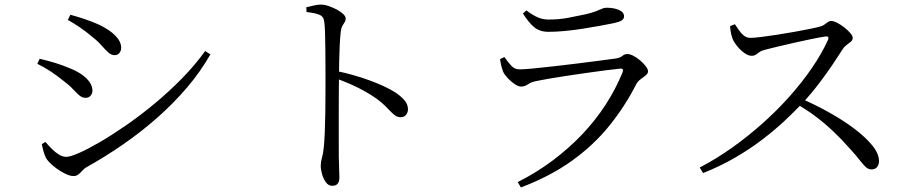

<svg xmlns="http://www.w3.org/2000/svg" viewBox="-20 -778 4010 844"><path d="M278.1 -690.3 289.2 -713.2Q317 -705.8 350 -694.8Q383.1 -683.9 415.3 -669.5Q449.5 -652.7 470.7 -635.8Q491.8 -618.9 502.3 -602.2Q512.7 -585.5 512.7 -567.9Q512.7 -554.9 505.1 -545.2Q497.5 -535.5 483.5 -535.5Q469.5 -535.5 456.5 -547Q443.4 -558.5 426.7 -577.8Q410 -597.1 383 -618.1Q357.5 -640 328.4 -659.6Q299.4 -679.1 278.1 -690.3ZM881.9 -553.7 904.8 -538.9Q861.9 -463.5 802.7 -393.9Q743.5 -324.3 671.9 -261.1Q600.2 -197.8 520.7 -142.9Q441.2 -88 358.6 -42Q349.1 -36.3 341.1 -27Q333.1 -17.8 324.4 -10.9Q315.6 -4.1 302.1 -4.1Q286.8 -4.1 263.4 -16.1Q239.9 -28.1 218.6 -45.1Q197.4 -62.1 185.9 -77.8Q177.4 -90.5 171.4 -112.3Q165.4 -134 163.8 -144.8L179.8 -154Q193.5 -137.9 208.4 -123Q223.3 -108.1 239.4 -98.3Q255.4 -88.5 271.6 -88.5Q288.5 -88.5 327.5 -105.6Q366.6 -122.8 419.8 -153.8Q473.1 -184.9 534.8 -227.6Q596.4 -270.2 659.3 -322.3Q722.1 -374.4 779.5 -432.8Q836.9 -491.1 881.9 -553.7ZM144.1 -497.6 154.4 -519.7Q192.4 -510.5 223.3 -501.2Q254.1 -491.9 287.6 -477.6Q318.7 -465.2 340.7 -449.5Q362.7 -433.8 374.5 -416.1Q386.4 -398.4 386.4 -378.8Q386.4 -371.1 382.9 -364.2Q379.4 -357.3 372.9 -352.6Q366.4 -347.9 356.7 -347.9Q341.4 -347.9 328.7 -358.7Q316 -369.6 300.3 -386.6Q284.6 -403.7 258.4 -423.1Q230.1 -446.1 202.9 -463.9Q175.7 -481.7 144.1 -497.6Z M1326.5 -746.1Q1345.5 -750.4 1360.9 -754.1Q1376.2 -757.8 1389.6 -757.8Q1405.6 -757.8 1424.2 -751.6Q1442.8 -745.3 1460.3 -736.1Q1477.8 -726.8 1488.7 -716.4Q1499.6 -705.9 1499.6 -696.6Q1499.6 -686.7 1495 -680.3Q1490.5 -673.8 1485.5 -665.2Q1480.5 -656.7 1478 -639.8Q1475 -613.5 1473.3 -578.6Q1471.6 -543.6 1471 -508.4Q1470.4 -473.3 1470.2 -444.7Q1470 -423.7 1469.5 -382.3Q1469 -340.9 1469.1 -289.4Q1469.2 -237.9 1469.1 -185.8Q1469 -133.6 1469.3 -90.4Q1469.7 -57.3 1470.8 -34.7Q1471.9 -12.2 1471.9 0.8Q1471.9 20.5 1464.1 29.7Q1456.4 38.8 1440.1 38.8Q1424.1 38.8 1412.9 23.7Q1401.7 8.6 1395.8 -12.2Q1389.9 -32.9 1389.9 -49.9Q1389.9 -66.4 1394.9 -83Q1399.9 -99.5 1403.1 -128.2Q1406.1 -156.2 1407.7 -197.4Q1409.3 -238.7 1410 -284.3Q1410.6 -330 1410.7 -371.8Q1410.8 -413.7 1410.8 -442.2Q1410.8 -472.6 1410.6 -506.3Q1410.3 -540.1 1410 -572.9Q1409.7 -605.6 1408.8 -634.1Q1407.9 -662.7 1405.5 -681Q1403.4 -704.7 1385.1 -712.6Q1366.9 -720.6 1327.5 -725.2ZM1458.8 -465.9Q1533.7 -450.5 1603.9 -424.9Q1674 -399.3 1716.9 -372.3Q1739.9 -357.4 1756.6 -338.9Q1773.4 -320.4 1773.4 -297.5Q1773.4 -284.1 1765.1 -273.4Q1756.7 -262.8 1740.9 -262.8Q1729.1 -262.8 1719.5 -268.7Q1709.9 -274.7 1699.3 -285.7Q1688.8 -296.7 1674 -311.6Q1659.2 -326.5 1636.7 -343.2Q1601.3 -368.2 1557.5 -390.6Q1513.7 -412.9 1458.8 -432.6Z M2178.2 -518.1 2197.3 -527.3Q2213.6 -503.7 2228.1 -488.4Q2242.5 -473.1 2264.3 -473.1Q2281.5 -473.1 2323 -476.9Q2364.5 -480.7 2417 -486.9Q2469.5 -493.1 2522.9 -499.5Q2576.3 -505.9 2619.8 -511.9Q2663.2 -517.9 2684.1 -520.5Q2705.6 -523.4 2715.4 -531.9Q2725.2 -540.5 2737.8 -540.5Q2749.5 -540.5 2764.9 -532.3Q2780.4 -524.1 2794.8 -511.8Q2809.2 -499.4 2818.9 -486.6Q2828.6 -473.7 2828.6 -464.4Q2828.6 -455 2818.6 -446.7Q2808.7 -438.4 2796.6 -430Q2784.5 -421.7 2777.6 -409.3Q2727.9 -311.5 2659.1 -226Q2590.3 -140.6 2495.1 -72Q2399.9 -3.4 2269.7 46L2255.8 22.5Q2339.3 -19.8 2410.3 -73.1Q2481.3 -126.4 2539.8 -188.1Q2598.2 -249.7 2642.6 -318.4Q2687 -387 2716.7 -460Q2724 -478.5 2704.9 -476.2Q2680.2 -473.8 2642.4 -468.9Q2604.5 -464 2560.2 -457.7Q2515.9 -451.4 2472.6 -444.9Q2429.3 -438.3 2393.3 -432.2Q2357.4 -426.1 2337 -421.6Q2314.2 -417 2300.4 -407.2Q2286.5 -397.4 2270.3 -397.4Q2258.7 -397.4 2242.1 -408.6Q2225.5 -419.8 2211.6 -434.9Q2197.6 -450.1 2191.9 -462.3Q2186.9 -475.2 2183.5 -489.1Q2180.1 -503 2178.2 -518.1ZM2678.9 -676.4Q2651.1 -670.7 2615.8 -664.3Q2580.5 -657.9 2541.2 -651.7Q2501.9 -645.5 2463.1 -641.8Q2424.3 -638.1 2390.7 -638.1Q2352.9 -638.1 2328.2 -658.5Q2303.5 -678.9 2278.7 -718.8L2293.8 -732.1Q2322.7 -710.8 2344.4 -701.5Q2366.1 -692.1 2390.3 -692.1Q2437.1 -692.1 2476.1 -699.4Q2515.1 -706.7 2552.5 -714.9Q2582.6 -721.9 2599 -728.3Q2615.4 -734.7 2625.4 -739.3Q2635.3 -744 2645.9 -744Q2678.2 -744 2700.8 -734.3Q2723.3 -724.6 2723.3 -706Q2723.3 -695.3 2713.1 -688.4Q2702.9 -681.6 2678.9 -676.4Z M3189.3 -663.1 3210.4 -671.5Q3218.7 -659.7 3228.2 -645.5Q3237.6 -631.3 3250.1 -621.4Q3262.5 -611.6 3278.7 -611.6Q3295.4 -611.6 3326.1 -615.5Q3356.8 -619.4 3394.5 -625.1Q3432.2 -630.9 3469.9 -637.7Q3507.6 -644.5 3538.7 -650.7Q3569.7 -656.9 3585.9 -661.5Q3596.7 -664.5 3604.2 -670.1Q3611.8 -675.8 3618.8 -680.8Q3625.9 -685.9 3633.2 -685.9Q3644.1 -685.9 3660.2 -677.7Q3676.3 -669.5 3691.8 -657.2Q3707.3 -644.9 3717.9 -632.5Q3728.5 -620.1 3728.5 -611.6Q3728.5 -601.9 3720.4 -594.9Q3712.3 -588 3702.3 -580.9Q3692.2 -573.9 3685.4 -563.5Q3668 -536 3641.5 -496.5Q3615 -457 3581.7 -413Q3548.3 -368.9 3509.4 -326.8Q3474.6 -289.6 3430.1 -247.9Q3385.5 -206.2 3330.8 -164.4Q3276 -122.6 3210.9 -84.8Q3145.7 -47 3070.6 -17.2L3055.8 -41.5Q3126.8 -78.5 3195.7 -127.2Q3264.7 -176 3329.1 -233Q3393.5 -290.1 3449.1 -352.3Q3504.7 -414.5 3548.7 -478.6Q3592.7 -542.7 3620.2 -603.7Q3626.6 -620 3608.4 -617.6Q3582 -613.6 3545 -606Q3507.9 -598.3 3469.4 -589.6Q3430.9 -580.8 3397.3 -572.8Q3363.7 -564.8 3343.3 -559.4Q3327.9 -555.7 3319 -549.4Q3310.2 -543.1 3303 -537.9Q3295.9 -532.8 3283.8 -532.8Q3269.7 -532.8 3252.8 -544.6Q3235.9 -556.4 3222.4 -572.8Q3208.8 -589.2 3202.8 -601.5Q3198.6 -611 3194.5 -626.7Q3190.5 -642.4 3189.3 -663.1ZM3477.3 -323.3 3496.8 -346.8Q3559.9 -319.8 3621.4 -285.6Q3683 -251.5 3733.4 -213.8Q3783.8 -176.1 3813.9 -139.3Q3844 -102.6 3844 -69.5Q3844 -55.2 3835.8 -44.2Q3827.5 -33.2 3810.5 -33.2Q3797 -33.2 3785.6 -43.9Q3774.2 -54.5 3758.5 -74.8Q3742.8 -95.1 3715.8 -124.6Q3680.6 -164.7 3644.4 -199.1Q3608.1 -233.5 3567.7 -264.3Q3527.2 -295.2 3477.3 -323.3Z"/></svg>

Font: Noto Serif SC
Style: Regular
Weight: 200
Designer: Ryoko NISHIZUKA 西塚涼子 (kana & ideographs); Frank Grießhammer (Latin, Greek & Cyrillic); Wenlong ZHANG 张文龙 (bopomofo); San
Foundry: Adobe
Version: Version 2.001;hotconv 1.1.0;makeotfexe 2.6.0